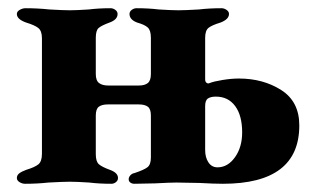

<svg xmlns="http://www.w3.org/2000/svg" viewBox="-20 -444 774 467"><path d="M21 -11Q21 -18 27 -22.5Q33 -27 44 -31Q64 -37 73 -44Q82 -51 82 -70V-351Q82 -369 73 -376Q64 -383 44 -389Q21 -397 21 -410Q21 -416 28 -420Q35 -424 42 -424Q72 -424 100 -421Q134 -419 150 -419Q166 -419 196 -421Q220 -424 249 -424Q255 -424 260.5 -420Q266 -416 266 -410Q266 -396 246 -389Q227 -382 220 -376Q213 -370 213 -352V-264Q213 -248 221 -242Q229 -236 243 -236H318Q332 -236 339.5 -242Q347 -248 347 -264V-352Q347 -370 339.5 -377Q332 -384 314 -389Q295 -396 295 -410Q295 -416 300.5 -420Q306 -424 312 -424Q342 -424 366 -421Q398 -419 414 -419Q430 -419 464 -421Q489 -424 519 -424Q525 -424 531 -420Q537 -416 537 -410Q537 -397 516 -389Q496 -383 487.5 -376.5Q479 -370 479 -352V-251Q479 -245 482.5 -242.5Q486 -240 490 -242Q500 -246 521.5 -249.5Q543 -253 561 -253Q620 -253 664 -225Q708 -197 708 -139Q708 3 522 3Q501 3 465 1L409 0Q395 0 357 2L307 3Q301 3 297 0Q293 -3 293 -8Q293 -13 297 -17.5Q301 -22 307 -23Q331 -31 339 -37.5Q347 -44 347 -61V-163Q347 -179 339.5 -184.5Q332 -190 318 -190H242Q228 -190 220.5 -184.5Q213 -179 213 -163V-69Q213 -51 220.5 -44.5Q228 -38 247 -31Q267 -24 267 -11Q267 -5 262 -1Q257 3 251 3Q221 3 197 0Q167 -2 150 -2Q134 -2 98 0Q71 3 41 3Q34 3 27.5 -1Q21 -5 21 -11ZM569 -122Q569 -163 552 -186Q535 -209 505 -209Q492 -209 485 -204Q479 -199 479 -186V-79Q479 -61 487 -49Q495 -37 509 -37Q534 -37 551.5 -61.5Q569 -86 569 -122Z"/></svg>

Font: EB Garamond
Style: Bold
Weight: 700
Designer: Georg Duffner and Octavio Pardo
Foundry: Georg Duffner
Version: Version 1.000; ttfautohint (v1.6)